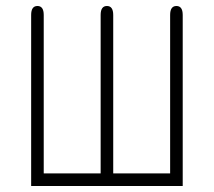

<svg xmlns="http://www.w3.org/2000/svg" viewBox="-20 -621 714 641"><path d="M590 0H84V-571Q84 -601 105 -601Q126 -601 126 -571V-42H316V-571Q316 -601 337 -601Q358 -601 358 -571V-42H548V-571Q548 -601 569 -601Q590 -601 590 -571Z"/></svg>

Font: Jura Light
Style: Regular
Weight: 300
Designer: Daniel Johnson, Alexei Vanyashin
Foundry: Daniel Johnson
Version: Version 5.103